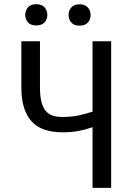

<svg xmlns="http://www.w3.org/2000/svg" viewBox="-20 -911 640 931"><path d="M519 -710.9V0H428.7V-294.4Q412.6 -288.6 396.5 -284.2Q380.4 -279.8 363 -276.4Q345.7 -272.9 325.9 -271.2Q306.2 -269.5 282.7 -269.5Q235.4 -269.5 198.2 -281.5Q161.1 -293.5 135.7 -319.8Q110.4 -346.2 96.9 -387.7Q83.5 -429.2 83.5 -488.3V-710.9H173.8V-488.3Q173.8 -446.8 180.4 -419.2Q187 -391.6 200.4 -374.8Q213.9 -357.9 234.4 -350.8Q254.9 -343.8 282.7 -343.8Q323.2 -343.8 358.4 -350.8Q393.6 -357.9 428.7 -369.6V-710.9ZM102.5 -838.9Q102.5 -860.8 116 -875.7Q129.4 -890.6 155.8 -890.6Q182.1 -890.6 195.8 -875.7Q209.5 -860.8 209.5 -838.9Q209.5 -816.9 195.8 -802.2Q182.1 -787.6 155.8 -787.6Q129.4 -787.6 116 -802.2Q102.5 -816.9 102.5 -838.9ZM312.5 -837.9Q312.5 -859.9 325.9 -875Q339.4 -890.1 365.7 -890.1Q392.1 -890.1 405.8 -875Q419.4 -859.9 419.4 -837.9Q419.4 -816.4 405.8 -801.5Q392.1 -786.6 365.7 -786.6Q339.4 -786.6 325.9 -801.5Q312.5 -816.4 312.5 -837.9Z"/></svg>

Font: Roboto Mono
Style: Regular
Weight: 400
Designer: Google
Version: Version 2.000985; 2015; ttfautohint (v1.3)